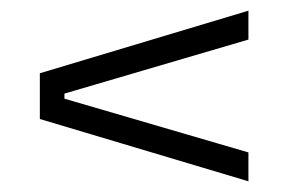

<svg xmlns="http://www.w3.org/2000/svg" viewBox="-20 -491 558 359"><path d="M100.5 -316V-306.5L444.5 -206V-152L54.5 -268.5V-354L444.5 -471V-417Z"/></svg>

Font: Anek Odia Medium Light
Style: Regular
Weight: 300
Version: Version 1.003